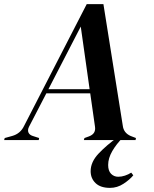

<svg xmlns="http://www.w3.org/2000/svg" viewBox="-42 -680 748 932"><path d="M-22 0 -19 -10 17 -20Q57 -31 75 -69L379 -660H460L554 -70Q558 -35 592 -20L618 -10L616 0H365L368 -10L390 -18Q425 -31 419 -66L396 -227H183L99 -65Q91 -49 96 -37Q101 -25 117 -20L148 -10L146 0ZM350 -551 193 -247H393ZM398 151Q398 106 437 65Q476 24 528 -13H555Q523 19 503 53.5Q483 88 483 121Q483 149 497 163.5Q511 178 532 178Q548 178 564.5 172.5Q581 167 595 158L605 171Q588 192 557.5 212Q527 232 492 232Q446 232 422 209Q398 186 398 151Z"/></svg>

Font: DeepMind Serif Display
Style: Italic
Weight: 400
Italic angle: -12°
Designer: Frank Grießhammer / Modifications: Colophon Foundry
Foundry: Colophon Foundry
Version: Version 5.003; ttfautohint (v1.8.2)